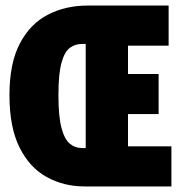

<svg xmlns="http://www.w3.org/2000/svg" viewBox="-20 -670 640 690"><path d="M284 0Q209 0 147.5 -34Q86 -68 50 -140.5Q14 -213 14 -328Q14 -443 51.5 -514Q89 -585 152.5 -617.5Q216 -650 294 -650H586V-506H440V-404H550V-260H440V-144H596V0ZM274 -138H288V-512H274Q250 -512 231 -498Q212 -484 201 -444.5Q190 -405 190 -328Q190 -251 201 -210Q212 -169 231 -153.5Q250 -138 274 -138Z"/></svg>

Font: Source Code Pro ExtraLight Black
Style: Regular
Weight: 900
Monospace: yes
Version: Version 1.018;hotconv 1.0.116;makeotfexe 2.5.65601